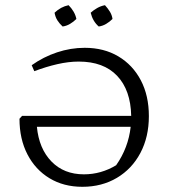

<svg xmlns="http://www.w3.org/2000/svg" viewBox="-20 -712 659 739"><path d="M244 -692Q255 -681 263 -667.5Q271 -654 274 -639Q263 -628 249.5 -620Q236 -612 221 -610Q209 -621 201 -633.5Q193 -646 190 -663Q214 -686 244 -692ZM384 -692Q395 -680 403 -667Q411 -654 413 -639Q402 -628 388.5 -620Q375 -612 360 -610Q337 -630 329 -663Q340 -673 354 -681Q368 -689 384 -692ZM297 7Q225 7 170.5 -26Q116 -59 85.5 -118Q55 -177 55 -255L65 -266H485Q483 -365 431 -420Q379 -475 283 -475Q244 -475 200.5 -465Q157 -455 112 -438L102 -461Q147 -493 199.5 -510.5Q252 -528 306 -528Q380 -528 435.5 -495Q491 -462 522 -403Q553 -344 553 -265Q553 -185 520.5 -123.5Q488 -62 430 -27.5Q372 7 297 7ZM427 -76Q474 -143 483 -224H122Q130 -140 178 -90.5Q226 -41 303 -41Q369 -41 427 -76Z"/></svg>

Font: Piazzolla SC Light
Style: Regular
Weight: 300
Designer: Juan Pablo del Peral
Foundry: Huerta Tipografica
Version: Version 1.330